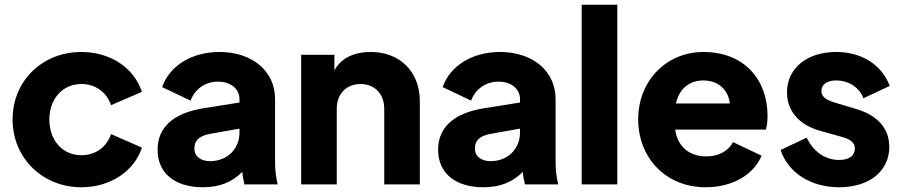

<svg xmlns="http://www.w3.org/2000/svg" viewBox="-20 -777 3802 809"><path d="M323 12C447 12 547 -58 578 -155L448 -212C429 -157 383 -123 323 -123C244 -123 188 -185 188 -273C188 -361 244 -423 323 -423C382 -423 429 -389 448 -334L578 -390C545 -491 445 -558 323 -558C158 -558 33 -436 33 -274C33 -111 159 12 323 12Z M835 12C904 12 958 -9 1001 -53C1002 -37 1005 -20 1010 0H1150C1142 -35 1139 -60 1139 -96V-360C1139 -477 1043 -558 905 -558C789 -558 695 -501 663 -410L783 -353C801 -401 844 -433 898 -433C954 -433 989 -401 989 -360V-345L838 -321C707 -300 644 -238 644 -146C644 -47 717 12 835 12ZM799 -151C799 -187 822 -205 865 -213L989 -235V-218C989 -151 939 -98 865 -98C827 -98 799 -117 799 -151Z M1249 0H1399V-319C1399 -382 1440 -423 1499 -423C1558 -423 1599 -382 1599 -319V0H1749V-351C1749 -475 1665 -558 1542 -558C1473 -558 1417 -533 1389 -480V-546H1249Z M2017 12C2086 12 2140 -9 2183 -53C2184 -37 2187 -20 2192 0H2332C2324 -35 2321 -60 2321 -96V-360C2321 -477 2225 -558 2087 -558C1971 -558 1877 -501 1845 -410L1965 -353C1983 -401 2026 -433 2080 -433C2136 -433 2171 -401 2171 -360V-345L2020 -321C1889 -300 1826 -238 1826 -146C1826 -47 1899 12 2017 12ZM1981 -151C1981 -187 2004 -205 2047 -213L2171 -235V-218C2171 -151 2121 -98 2047 -98C2009 -98 1981 -117 1981 -151Z M2431 0H2581V-757H2431Z M2954 12C3066 12 3156 -41 3189 -121L3069 -178C3048 -141 3009 -118 2956 -118C2882 -118 2834 -162 2825 -231H3207C3212 -246 3214 -267 3214 -289C3214 -440 3117 -558 2944 -558C2788 -558 2669 -437 2669 -274C2669 -116 2781 12 2954 12ZM2828 -341C2842 -404 2885 -438 2944 -438C3006 -438 3049 -399 3055 -341Z M3516 12C3643 12 3727 -56 3727 -158C3727 -236 3678 -291 3587 -318L3500 -344C3459 -356 3441 -371 3441 -393C3441 -421 3464 -438 3503 -438C3556 -438 3602 -408 3618 -363L3729 -415C3695 -505 3610 -558 3503 -558C3380 -558 3296 -489 3296 -388C3296 -310 3346 -251 3435 -226L3528 -200C3564 -190 3582 -175 3582 -152C3582 -121 3558 -103 3516 -103C3457 -103 3407 -138 3379 -197L3269 -145C3301 -49 3396 12 3516 12Z"/></svg>

Font: Mluvka ExtraBold
Style: Regular
Weight: 800
Designer: Modified by Jiří Krblich, Original typeface by Gumpita Rahayu
Foundry: Gumpita Rahayu & Jiří Krblich
Version: Version 2.000;Glyphs 3.1.1 (3134)